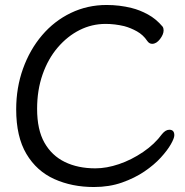

<svg xmlns="http://www.w3.org/2000/svg" viewBox="-20 -733 743 771"><path d="M660 -212Q680 -212 680 -190Q680 -178 666 -153.5Q652 -129 625.5 -100Q599 -71 560 -44.5Q521 -18 470 0Q419 18 357 18Q269 18 198 -14Q127 -46 86 -115Q45 -184 45 -294Q45 -381 72.5 -457.5Q100 -534 149 -591.5Q198 -649 264.5 -681Q331 -713 408 -713Q460 -713 508 -701Q541 -693 574 -675Q607 -657 633 -626Q637 -620 637 -611Q637 -595 622.5 -576Q608 -557 591 -557Q579 -557 571 -569Q555 -593 530 -607Q505 -621 479 -628Q441 -637 404 -637Q349 -637 300 -612.5Q251 -588 212 -542.5Q173 -497 151 -434Q129 -371 129 -296Q129 -212 158.5 -160Q188 -108 240.5 -82.5Q293 -57 363 -57Q408 -57 458 -74Q508 -91 554.5 -122.5Q601 -154 631 -195Q645 -212 660 -212Z"/></svg>

Font: Moon Stars Kai
Style: Bold
Weight: 700
Designer: GuiWonder
Version: Version 1.101